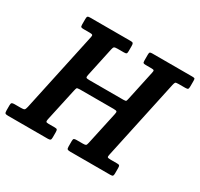

<svg xmlns="http://www.w3.org/2000/svg" viewBox="-202 -946 1188 1142"><g transform="rotate(30 392.0 -375.0)"><path d="M-46 -24V-59Q-46 -72 -41 -75.5Q-36 -79 -24 -79H19Q38 -79 43.8 -82.8Q49.5 -86.5 53.5 -104.5L171 -651.5Q174 -664 170 -667.5Q166 -671 151.5 -671H109.5Q97 -671 92.5 -673.8Q88 -676.5 88 -690.5V-728.5Q88 -742 91.8 -746Q95.5 -750 108.5 -750H386Q400 -750 403.5 -745.5Q407 -741 407 -727V-692Q407 -678 403.2 -674.5Q399.5 -671 386 -671H342.5Q325.5 -671 320 -667.2Q314.5 -663.5 311.5 -648L268.5 -447.5Q265.5 -433.5 269 -429.5Q272.5 -425.5 290.5 -425.5H524.5Q541 -425.5 543.2 -430Q545.5 -434.5 548.5 -448.5L592 -651Q595 -663.5 592.2 -667.2Q589.5 -671 575.5 -671H536Q523.5 -671 519.8 -674.2Q516 -677.5 516 -690V-731.5Q516 -743.5 519.8 -746.8Q523.5 -750 535.5 -750H809.5Q822.5 -750 826 -747.5Q829.5 -745 829.5 -732V-694Q829.5 -679.5 825.8 -675.2Q822 -671 807.5 -671H762.5Q744 -671 740.2 -667Q736.5 -663 733 -647.5L616 -103Q612.5 -88 615 -83.5Q617.5 -79 636.5 -79H681.5Q694 -79 697.2 -75Q700.5 -71 700.5 -57.5V-21Q700.5 -8 696.8 -4Q693 0 679.5 0H405Q391 0 386 -3.5Q381 -7 381 -22V-60Q381 -73 386 -76Q391 -79 403 -79H446Q461.5 -79 466.2 -82.2Q471 -85.5 474 -100.5L523 -326Q526.5 -341 523 -345.2Q519.5 -349.5 501 -349.5H269Q250.5 -349.5 248 -344Q245.5 -338.5 242 -323L193.5 -100.5Q191 -88 193.2 -83.5Q195.5 -79 211 -79H252.5Q266 -79 269.2 -74.8Q272.5 -70.5 272.5 -56.5V-22Q272.5 -7.5 268 -3.8Q263.5 0 250 0H-22Q-37.5 0 -41.8 -4.2Q-46 -8.5 -46 -24Z"/></g></svg>

Font: Besley* Narrow Semi
Style: Italic
Weight: 600
Width: 4
Italic angle: -13°
Designer: Owen Earl
Foundry: indestructible type*
Version: Version 3.000; ttfautohint (v1.8.3)